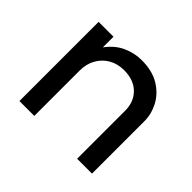

<svg xmlns="http://www.w3.org/2000/svg" viewBox="-119 -673 840 840"><g transform="rotate(45 301.5 -252.5)"><path d="M79.5 0V-490H171.5V-424Q203 -467 245 -486Q287 -505 331 -505Q397.5 -505 441.2 -478.2Q485 -451.5 506.8 -410Q528.5 -368.5 528.5 -325V0H436.5V-296.5Q436.5 -352 402 -385.8Q367.5 -419.5 308 -419.5Q269 -419.5 238.2 -402.2Q207.5 -385 189.5 -353.5Q171.5 -322 171.5 -281V0Z"/></g></svg>

Font: Geologica Cursive Light
Style: Regular
Weight: 300
Designer: Sindre Bremnes, Frode Helland
Foundry: Monokrom Skriftforlag AS
Version: Version 1.010;gftools[0.9.28]